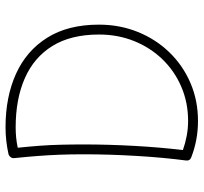

<svg xmlns="http://www.w3.org/2000/svg" viewBox="-41 -674 726 684"><g transform="rotate(-90 322.0 -332.0)"><path d="M114.3 -664.6Q162.6 -675.3 210.4 -675.3Q318.4 -675.3 400.6 -638.2Q482.9 -601.1 529.5 -527.1Q576.2 -453.1 576.2 -342.3Q576.2 -268.6 550.3 -204.3Q524.4 -140.1 478 -92Q431.6 -43.9 369.1 -16.8Q306.6 10.3 232.9 10.3Q164.6 10.3 103.5 -13.7Q90.3 -18.6 92.3 -32.7Q103 -114.3 108.6 -210.2Q114.3 -306.2 114.3 -396Q114.3 -444.3 112.8 -482.9Q111.3 -521.5 108.4 -559.8Q105.5 -598.1 100.6 -645Q100.1 -651.9 104.5 -657.5Q108.9 -663.1 114.3 -664.6ZM137.7 -631.8Q142.1 -589.4 144.8 -553Q147.5 -516.6 148.4 -479Q149.4 -441.4 149.4 -396Q149.4 -308.6 144.3 -216.8Q139.2 -125 129.4 -43.5Q153.8 -34.7 180.2 -29.8Q206.5 -24.9 232.9 -24.9Q298.8 -24.9 355 -49.1Q411.1 -73.2 452.9 -116.5Q494.6 -159.7 517.8 -217.5Q541 -275.4 541 -342.3Q541 -441.9 500.5 -507.8Q460 -573.7 385.7 -606.4Q311.5 -639.2 210.4 -639.2Q192.4 -639.2 174.3 -637.5Q156.2 -635.7 137.7 -631.8Z"/></g></svg>

Font: Mikhak-DS2-FD ExtraLight
Style: Regular
Weight: 200
Designer: Amin Abedi
Version: Version 3.2